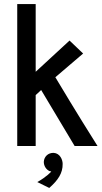

<svg xmlns="http://www.w3.org/2000/svg" viewBox="-20 -720 501 947"><path d="M461 0C350 -176 282 -291 253 -339L390 -456L323 -520L156 -366V-700H65V0H156V-251L183 -276L348 0ZM223 207C266 169 290 134 289 88C289 68 276 36 245 34C217 33 197 53 196 79C196 87 199 110 222 123L233 126C233 126 212 151 164 178Z"/></svg>

Font: Advent Pro
Style: SemiBold
Weight: 600
Designer: Andreas Kalpakidis
Foundry: Andreas Kalpakidis
Version: Version 2.002 2008